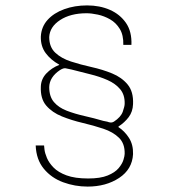

<svg xmlns="http://www.w3.org/2000/svg" viewBox="-20 -691 640 710"><path d="M418 -223V-221Q441 -206 457 -181Q473 -156 472 -121Q469 -65 420.5 -33Q372 -1 304 -1Q257 -1 213.5 -17Q170 -33 142 -67Q114 -101 112 -153H143Q143 -151 144.5 -138Q146 -125 153.5 -107Q161 -89 178 -71.5Q195 -54 226 -42.5Q257 -31 306 -31Q351 -31 378 -42Q405 -53 418.5 -69Q432 -85 436.5 -100Q441 -115 441 -122Q442 -160 420 -181.5Q398 -203 362 -215Q326 -227 285.5 -236.5Q245 -246 209 -260.5Q173 -275 151 -300.5Q129 -326 131 -371Q132 -399 151.5 -419.5Q171 -440 199 -451V-452Q168 -469 149 -494.5Q130 -520 131 -556Q133 -592 156 -617.5Q179 -643 217.5 -657Q256 -671 302 -671Q349 -671 386.5 -654.5Q424 -638 446 -606Q468 -574 466 -525H436Q437 -561 423 -584Q409 -607 387 -619.5Q365 -632 341.5 -637Q318 -642 300 -642Q241 -642 202.5 -617Q164 -592 162 -554Q162 -517 184.5 -496Q207 -475 242.5 -463.5Q278 -452 318.5 -443Q359 -434 394.5 -419.5Q430 -405 452 -378.5Q474 -352 472 -306Q471 -278 456 -258Q441 -238 418 -223ZM162 -369Q162 -334 179.5 -313.5Q197 -293 227 -281.5Q257 -270 292.5 -262Q328 -254 362 -244Q373 -242 377 -241Q381 -240 383 -239Q391 -237 395 -238.5Q399 -240 401 -241Q427 -258 434 -278Q441 -298 441 -307Q442 -340 424.5 -361Q407 -382 377.5 -395Q348 -408 313 -416.5Q278 -425 244 -434Q230 -437 222.5 -438.5Q215 -440 202 -432Q163 -406 162 -369Z"/></svg>

Font: Darker Grotesque Light SemiBold
Style: Regular
Weight: 600
Version: Version 1.000;gftools[0.9.28]